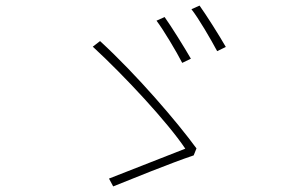

<svg xmlns="http://www.w3.org/2000/svg" viewBox="-20 -744 1040 687"><path d="M569 -683 540 -670C565 -637 611 -560 632 -519L663 -534C640 -574 592 -651 569 -683ZM694 -724 665 -711C691 -678 734 -604 757 -561L788 -576C764 -618 717 -692 694 -724ZM673 -188 683 -213C615 -306 471 -475 338 -597L312 -577C427 -471 580 -306 643 -212C590 -191 433 -130 370 -105L385 -77C445 -101 592 -161 673 -188Z"/></svg>

Font: Harano Aji Gothic ExtraLight
Style: Regular
Weight: 250
Foundry: Masamichi Hosoda
Version: HaranoAjiGothic-ExtraLight version 20230610;ttx 4.39.4